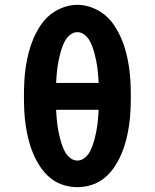

<svg xmlns="http://www.w3.org/2000/svg" viewBox="-20 -766 640 794"><path d="M300 8Q270 8 240.5 -1.5Q211 -11 187.5 -30.5Q164 -50 147 -75.5Q130 -101 118 -129Q106 -157 98.5 -186.5Q91 -216 86.5 -246Q82 -276 80.5 -306.5Q79 -337 79 -368Q79 -398 80.5 -428.5Q82 -459 86.5 -489Q91 -519 98.5 -548.5Q106 -578 118 -606Q130 -634 147 -660Q164 -686 187.5 -705Q211 -724 240.5 -735Q270 -746 300 -746Q330 -746 359.5 -735Q389 -724 412.5 -705Q436 -686 453 -660Q470 -634 482 -606Q494 -578 501.5 -548.5Q509 -519 513.5 -489Q518 -459 519.5 -428.5Q521 -398 521 -367Q521 -337 519.5 -306.5Q518 -276 513.5 -246Q509 -216 501.5 -186.5Q494 -157 482 -129Q470 -101 453 -75.5Q436 -50 412.5 -30.5Q389 -11 359.5 -1.5Q330 8 300 8ZM388 -423Q387 -438 386 -453Q385 -468 383 -483.5Q381 -499 378 -514Q375 -529 371 -544Q367 -559 362 -573Q357 -587 349 -600.5Q341 -614 328 -623.5Q315 -633 300 -633Q285 -633 272 -623.5Q259 -614 251 -600.5Q243 -587 238 -573Q233 -559 229 -544Q225 -529 222 -514Q219 -499 217 -483.5Q215 -468 214 -453Q213 -438 212 -423ZM300 -102Q315 -102 328 -111.5Q341 -121 349 -134.5Q357 -148 362 -162Q367 -176 371 -191Q375 -206 378 -221Q381 -236 383 -251.5Q385 -267 386 -282Q387 -297 388 -312H212Q213 -297 214 -282Q215 -267 217 -251.5Q219 -236 222 -221Q225 -206 229 -191Q233 -176 238 -162Q243 -148 251 -134.5Q259 -121 272 -111.5Q285 -102 300 -102Z"/></svg>

Font: Iosevka Custom XBdEx
Style: Regular
Weight: 800
Width: 7
Monospace: yes
Designer: Belleve Invis
Foundry: Belleve Invis
Version: Version 11.2.4; ttfautohint (v1.8.4)